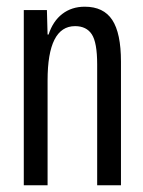

<svg xmlns="http://www.w3.org/2000/svg" viewBox="-20 -553 428 573"><path d="M51 -523H120L122 -450H125Q138 -490 166 -511.5Q194 -533 233 -533Q289 -533 315 -493.5Q341 -454 341 -369V0H270V-361Q270 -426 254 -450.5Q238 -475 204 -475Q122 -475 122 -313V0H51Z"/></svg>

Font: Mona Sans Condensed
Style: Regular
Weight: 400
Width: 3
Designer: Deni Anggara
Foundry: GitHub
Version: Version 2.000